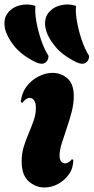

<svg xmlns="http://www.w3.org/2000/svg" viewBox="-48 -827 415 851"><path d="M149 4Q110 4 79 -23.5Q48 -51 48 -112Q48 -147 57.5 -177.5Q67 -208 79.5 -237Q92 -266 101.5 -293.5Q111 -321 111 -348Q111 -372 103 -382.5Q95 -393 84 -393Q67 -393 51 -371L44 -375Q48 -415 69.5 -443.5Q91 -472 122.5 -488Q154 -504 185 -504Q223 -504 251 -479.5Q279 -455 279 -400Q279 -367 269.5 -330.5Q260 -294 247.5 -258Q235 -222 225.5 -191Q216 -160 216 -138Q216 -119 223.5 -111Q231 -103 240 -103Q249 -103 257.5 -108.5Q266 -114 270 -121L277 -119Q277 -82 257.5 -54.5Q238 -27 209 -11.5Q180 4 149 4ZM289 -552Q228 -582 195 -623Q162 -664 154 -701Q146 -743 166 -769Q186 -795 220.5 -803.5Q255 -812 289 -801Q286 -773 293 -732.5Q300 -692 314 -650.5Q328 -609 347 -579Q347 -558 331.5 -548.5Q316 -539 289 -552ZM109 -552Q48 -582 15 -623Q-18 -664 -26 -701Q-34 -743 -14 -769Q6 -795 40.5 -803.5Q75 -812 109 -801Q106 -773 113 -732.5Q120 -692 134 -650.5Q148 -609 167 -579Q167 -558 151.5 -548.5Q136 -539 109 -552Z"/></svg>

Font: Agbalumo
Style: Regular
Weight: 400
Designer: Raphael Alegbeleye
Foundry: Sorkin Type Co.
Version: Version 1.000; ttfautohint (v1.8.4)